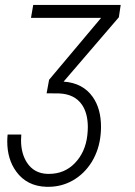

<svg xmlns="http://www.w3.org/2000/svg" viewBox="-20 -548 534 762"><path d="M381.3 -477.1H103L111.8 -528.3H459L451.7 -479.5L232.4 -224.1Q309.1 -218.8 348.1 -163.1Q380.9 -116.7 380.9 -44.4Q380.9 -29.8 379.4 -14.6Q374 44.9 344.7 93.8Q314.5 142.6 267.6 168.9Q223.6 193.4 171.9 193.4Q168 193.4 164.1 193.4Q86.4 190.9 44.4 132.8Q8.8 84 8.8 13.2Q8.8 0 10.3 -14.2H64.5Q63.5 -2.4 63.5 8.3Q63.5 61 86.9 97.2Q115.2 140.6 168.9 142.1Q171.9 142.1 174.3 142.1Q235.4 142.1 276.4 100.1Q319.3 56.2 326.7 -12.2Q328.6 -29.3 328.6 -44.9Q328.1 -98.6 305.7 -131.8Q276.4 -174.8 214.4 -177.2L165 -177.7L174.8 -231.4Z"/></svg>

Font: MAUL Condensed Light Italic
Style: Light Italic
Weight: 300
Italic angle: -12°
Designer: MAUL
Version: Version 1.0; 2020; ttfautohint (v1.8.3)